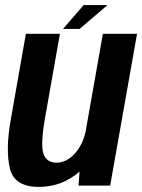

<svg xmlns="http://www.w3.org/2000/svg" viewBox="-20 -728 558 753"><path d="M288 0 292 -55Q223.5 5 132 5Q35.5 5 18.5 -68.5Q1.5 -142 22 -257.5L81.5 -595.5H215L156 -261.5Q138.5 -160.5 150.5 -125.2Q162.5 -90 201.5 -90Q241.5 -90 275 -127.5Q304 -160.5 315.5 -210.5L383.5 -595.5H517.5L412 0ZM227 -614.5 308 -708H401.5L292 -614.5Z"/></svg>

Font: Anybody SemiBold
Style: Italic
Weight: 600
Italic angle: -10°
Designer: Tyler Finck
Foundry: Etcetera Type Company
Version: Version 1.010; ttfautohint (v1.8.3) -l 8 -r 50 -G 200 -x 14 